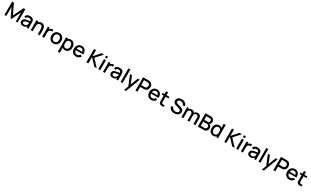

<svg xmlns="http://www.w3.org/2000/svg" viewBox="811 -4737 14537 8979"><g transform="rotate(30 8080.0 -247.5)"><path d="M70 0V-720H164.5L425.5 -178.5L685 -720H780.5V-0.5H681.5V-493L449 0H401.5L168.5 -493V0Z M1360 -332.5V0H1267.5V-78.5Q1234 -31 1186.2 -8Q1138.5 15 1073 15Q1015 15 974 -6.8Q933 -28.5 911.8 -65.2Q890.5 -102 890.5 -147Q890.5 -266.5 1018 -307Q1056.5 -318.5 1105.2 -326.8Q1154 -335 1240.5 -347L1257 -349Q1254.5 -406 1226 -432.2Q1197.5 -458.5 1135 -458.5Q1089.5 -458.5 1055 -437.5Q1020.5 -416.5 1007.5 -373.5L910 -403.5Q930 -475 987.2 -515Q1044.5 -555 1136 -555Q1210.5 -555 1263.5 -529.5Q1316.5 -504 1341 -452Q1352.5 -427.5 1356.2 -399.8Q1360 -372 1360 -332.5ZM1245 -177.5Q1255 -206.5 1256 -262L1243 -260Q1170 -249.5 1133.8 -243Q1097.5 -236.5 1068.5 -228Q1033.5 -216 1013.8 -197Q994 -178 994 -148Q994 -114.5 1018.8 -92.5Q1043.5 -70.5 1091.5 -70.5Q1134 -70.5 1166.5 -85.8Q1199 -101 1218.8 -125.5Q1238.5 -150 1245 -177.5Z M1975 -300V0H1869V-265.5Q1869 -345 1839.5 -400.2Q1810 -455.5 1732.5 -455.5Q1671 -455.5 1633.2 -413.5Q1595.5 -371.5 1595.5 -281V0H1489.5V-540H1583V-475.5Q1613 -513.5 1658.5 -534Q1704 -554.5 1761.5 -554.5Q1846.5 -554.5 1894.2 -511.8Q1942 -469 1958.5 -412Q1975 -355 1975 -300Z M2360 -543.5Q2376.5 -543.5 2396.5 -540V-442Q2379.5 -447 2357 -447Q2336 -447 2315.8 -441.8Q2295.5 -436.5 2278.5 -425.5Q2210.5 -382 2210.5 -272.5V0H2105V-540H2198V-454Q2218 -489.5 2248 -509.5Q2270.5 -526.5 2300 -535Q2329.5 -543.5 2360 -543.5Z M2451.5 -270.5Q2451.5 -354.5 2484.5 -419Q2517.5 -483.5 2577.5 -519.2Q2637.5 -555 2716 -555Q2795.5 -555 2855.8 -519Q2916 -483 2948.5 -418.2Q2981 -353.5 2981 -270.5Q2981 -186.5 2948.2 -121.8Q2915.5 -57 2855.5 -21Q2795.5 15 2716 15Q2636.5 15 2576.5 -21.2Q2516.5 -57.5 2484 -122.2Q2451.5 -187 2451.5 -270.5ZM2870 -270.5Q2870 -357 2830.5 -406.8Q2791 -456.5 2716 -456.5Q2640 -456.5 2601.2 -406.5Q2562.5 -356.5 2562.5 -270.5Q2562.5 -183.5 2602 -133.5Q2641.5 -83.5 2716 -83.5Q2791 -83.5 2830.5 -134.2Q2870 -185 2870 -270.5Z M3589 -270.5Q3589 -189.5 3559 -124.5Q3529 -59.5 3473.5 -22.2Q3418 15 3344.5 15Q3255.5 15 3195.5 -38V240H3090.5V-540H3183.5V-491.5Q3213 -522 3253 -538.5Q3293 -555 3342.5 -555Q3417 -555 3472.8 -518.2Q3528.5 -481.5 3558.8 -416.8Q3589 -352 3589 -270.5ZM3478 -270.5Q3478 -325 3461.5 -368Q3445 -411 3411 -435.8Q3377 -460.5 3326.5 -460.5Q3255 -460.5 3219.2 -409.2Q3183.5 -358 3183.5 -270.5Q3183.5 -182 3219.8 -130.8Q3256 -79.5 3330 -79.5Q3378.5 -79.5 3411.8 -104.5Q3445 -129.5 3461.5 -172.5Q3478 -215.5 3478 -270.5Z M3781 -240.5Q3787.5 -164.5 3826.5 -124Q3865.5 -83.5 3933.5 -83.5Q3982 -83.5 4018 -105.5Q4054 -127.5 4074 -169.5L4176.5 -137Q4145.5 -65.5 4081.5 -25.2Q4017.5 15 3938.5 15Q3858.5 15 3797.5 -20.2Q3736.5 -55.5 3702.8 -119.2Q3669 -183 3669 -265.5Q3669 -353 3702 -418.5Q3735 -484 3795 -519.5Q3855 -555 3933.5 -555Q4011 -555 4067.5 -520.5Q4124 -486 4154.2 -421.8Q4184.5 -357.5 4184.5 -270Q4184.5 -260.5 4183.5 -240.5ZM3783.5 -322H4076.5Q4068.5 -393.5 4034.2 -428Q4000 -462.5 3937.5 -462.5Q3871 -462.5 3832.2 -426.8Q3793.5 -391 3783.5 -322Z M4495.5 0V-720H4600V-384L4901.5 -720H5031.5L4713 -368.5L5055 0H4921L4600 -344V0Z M5135 -628.5V-730H5239.5V-628.5ZM5135 0V-540H5239.5V0Z M5644.5 -543.5Q5661 -543.5 5681 -540V-442Q5664 -447 5641.5 -447Q5620.5 -447 5600.2 -441.8Q5580 -436.5 5563 -425.5Q5495 -382 5495 -272.5V0H5389.5V-540H5482.5V-454Q5502.5 -489.5 5532.5 -509.5Q5555 -526.5 5584.5 -535Q5614 -543.5 5644.5 -543.5Z M6200.5 -332.5V0H6108V-78.5Q6074.5 -31 6026.8 -8Q5979 15 5913.5 15Q5855.5 15 5814.5 -6.8Q5773.5 -28.5 5752.2 -65.2Q5731 -102 5731 -147Q5731 -266.5 5858.5 -307Q5897 -318.5 5945.8 -326.8Q5994.5 -335 6081 -347L6097.5 -349Q6095 -406 6066.5 -432.2Q6038 -458.5 5975.5 -458.5Q5930 -458.5 5895.5 -437.5Q5861 -416.5 5848 -373.5L5750.5 -403.5Q5770.5 -475 5827.8 -515Q5885 -555 5976.5 -555Q6051 -555 6104 -529.5Q6157 -504 6181.5 -452Q6193 -427.5 6196.8 -399.8Q6200.5 -372 6200.5 -332.5ZM6085.5 -177.5Q6095.5 -206.5 6096.5 -262L6083.5 -260Q6010.5 -249.5 5974.2 -243Q5938 -236.5 5909 -228Q5874 -216 5854.2 -197Q5834.5 -178 5834.5 -148Q5834.5 -114.5 5859.2 -92.5Q5884 -70.5 5932 -70.5Q5974.5 -70.5 6007 -85.8Q6039.5 -101 6059.2 -125.5Q6079 -150 6085.5 -177.5Z M6340.5 0V-735H6445V0Z M6959.5 -540H7065.5L6767.5 240H6668L6757 -2.5L6538.5 -540H6647.5L6807.5 -134.5Z M7434.5 -720Q7464.5 -720 7490 -716Q7549 -707 7589.5 -675.8Q7630 -644.5 7650.2 -596.5Q7670.5 -548.5 7670.5 -489.5Q7670.5 -430 7650 -382.2Q7629.5 -334.5 7589 -303.2Q7548.5 -272 7490 -262.5Q7464.5 -258.5 7434.5 -258.5H7248V0H7143.5V-720ZM7430.5 -357.5Q7456.5 -357.5 7476 -362Q7520.5 -373 7542.2 -409Q7564 -445 7564 -489.5Q7564 -534 7542.2 -570Q7520.5 -606 7476 -616.5Q7457.5 -621.5 7430.5 -621.5H7248V-357.5Z M7846 -240.5Q7852.5 -164.5 7891.5 -124Q7930.5 -83.5 7998.5 -83.5Q8047 -83.5 8083 -105.5Q8119 -127.5 8139 -169.5L8241.5 -137Q8210.5 -65.5 8146.5 -25.2Q8082.5 15 8003.5 15Q7923.5 15 7862.5 -20.2Q7801.5 -55.5 7767.8 -119.2Q7734 -183 7734 -265.5Q7734 -353 7767 -418.5Q7800 -484 7860 -519.5Q7920 -555 7998.5 -555Q8076 -555 8132.5 -520.5Q8189 -486 8219.2 -421.8Q8249.5 -357.5 8249.5 -270Q8249.5 -260.5 8248.5 -240.5ZM7848.5 -322H8141.5Q8133.5 -393.5 8099.2 -428Q8065 -462.5 8002.5 -462.5Q7936 -462.5 7897.2 -426.8Q7858.5 -391 7848.5 -322Z M8509 -217.5V-189Q8509 -163.5 8511 -147.8Q8513 -132 8520 -120.5Q8532 -100.5 8553.8 -91.8Q8575.5 -83 8607 -83Q8634 -83 8669.5 -88.5V0Q8623 9 8584 9Q8528 9 8486.2 -9Q8444.5 -27 8424 -65.5Q8411.5 -89 8407.8 -113.8Q8404 -138.5 8404 -174V-212.5V-456H8300.5V-540H8404V-690H8509V-540H8669.5V-456H8509Z M8949.5 -206.5 9058.5 -223Q9069.5 -179.5 9096.8 -148Q9124 -116.5 9163.5 -100Q9203 -83.5 9250 -83.5Q9293.5 -83.5 9330.5 -97.5Q9367.5 -111.5 9389.2 -137.5Q9411 -163.5 9411 -198.5Q9411 -235.5 9387.2 -257.8Q9363.5 -280 9320.5 -293L9136 -347.5Q9067.5 -367.5 9022.5 -408.5Q8977.5 -449.5 8977.5 -528Q8977.5 -592.5 9011 -639.2Q9044.5 -686 9102.8 -710.2Q9161 -734.5 9234 -734.5Q9306.5 -734.5 9364.8 -709.5Q9423 -684.5 9461.8 -637Q9500.5 -589.5 9515 -523.5L9403 -504.5Q9395 -545 9370.2 -574.8Q9345.5 -604.5 9309 -620Q9272.5 -635.5 9230 -635.5Q9191 -635.5 9158.5 -622.5Q9126 -609.5 9107 -586Q9088 -562.5 9088 -533Q9088 -493 9118.8 -472.2Q9149.5 -451.5 9200 -437.5L9333 -400Q9382 -386.5 9420.8 -368Q9459.5 -349.5 9489.8 -309.8Q9520 -270 9520 -205.5Q9520 -135.5 9482.8 -85.8Q9445.5 -36 9382.8 -10.5Q9320 15 9244 15Q9166.5 15 9104 -11.8Q9041.5 -38.5 9001.2 -88.8Q8961 -139 8949.5 -206.5Z M10378.5 -361.5 10378 0H10273.5L10274 -336.5Q10274 -374.5 10260.5 -402.5Q10247 -430.5 10222.2 -445.5Q10197.5 -460.5 10165 -460.5Q10134.5 -460.5 10109.5 -446.5Q10084.5 -432.5 10069.8 -404.8Q10055 -377 10055 -337.5L10054.5 0H9950L9950.5 -334.5Q9950.5 -373 9937 -401.5Q9923.5 -430 9898.8 -445.2Q9874 -460.5 9841 -460.5Q9808.5 -460.5 9783.5 -445Q9758.5 -429.5 9744.8 -401.8Q9731 -374 9731 -337.5V0H9626V-540H9719V-482Q9745.5 -515.5 9785.8 -534.5Q9826 -553.5 9874 -553.5Q9929 -553.5 9969 -530.5Q10009 -507.5 10031 -466Q10056 -507 10099.2 -530.2Q10142.5 -553.5 10195 -553.5Q10252 -553.5 10293.5 -529.8Q10335 -506 10356.8 -462.8Q10378.5 -419.5 10378.5 -361.5Z M11034 -210Q11034 -146.5 11008.5 -99Q10983 -51.5 10934.5 -25.8Q10886 0 10818.5 0H10508.5V-720H10791.5Q10857.5 -720 10904.8 -692.8Q10952 -665.5 10976 -621.2Q11000 -577 11000 -526.5Q11000 -477.5 10979.8 -439.5Q10959.5 -401.5 10923.5 -380.5Q10976.5 -358 11005.2 -313Q11034 -268 11034 -210ZM10790 -426Q10819 -426 10842.5 -438Q10866 -450 10879.5 -472.5Q10893 -495 10893 -525.5Q10893 -553.5 10880.2 -575.2Q10867.5 -597 10844 -609.2Q10820.5 -621.5 10790 -621.5H10614.5V-426ZM10802.5 -99.5Q10838.5 -99.5 10866.8 -113.2Q10895 -127 10911 -152.2Q10927 -177.5 10927 -212Q10927 -244.5 10912.5 -271Q10898 -297.5 10871 -312.5Q10844 -327.5 10809 -327.5H10614.5V-99.5Z M11602 -720V0H11509V-49.5Q11479 -18.5 11438.5 -1.8Q11398 15 11348 15Q11274.5 15 11219 -22.2Q11163.5 -59.5 11133.5 -124.5Q11103.5 -189.5 11103.5 -270.5Q11103.5 -352 11133.8 -416.8Q11164 -481.5 11219.8 -518.2Q11275.5 -555 11350 -555Q11438 -555 11497 -503V-720ZM11509 -270.5Q11509 -358 11473.2 -409.2Q11437.5 -460.5 11366 -460.5Q11315.5 -460.5 11281.5 -435.8Q11247.5 -411 11231 -368Q11214.5 -325 11214.5 -270.5Q11214.5 -215.5 11231 -172.5Q11247.5 -129.5 11280.8 -104.5Q11314 -79.5 11362.5 -79.5Q11436.5 -79.5 11472.8 -130.8Q11509 -182 11509 -270.5Z M11942 0V-720H12046.5V-384L12348 -720H12478L12159.5 -368.5L12501.5 0H12367.5L12046.5 -344V0Z M12581.5 -628.5V-730H12686V-628.5ZM12581.5 0V-540H12686V0Z M13091 -543.5Q13107.5 -543.5 13127.5 -540V-442Q13110.5 -447 13088 -447Q13067 -447 13046.8 -441.8Q13026.5 -436.5 13009.5 -425.5Q12941.5 -382 12941.5 -272.5V0H12836V-540H12929V-454Q12949 -489.5 12979 -509.5Q13001.5 -526.5 13031 -535Q13060.5 -543.5 13091 -543.5Z M13647 -332.5V0H13554.5V-78.5Q13521 -31 13473.2 -8Q13425.5 15 13360 15Q13302 15 13261 -6.8Q13220 -28.5 13198.8 -65.2Q13177.5 -102 13177.5 -147Q13177.5 -266.5 13305 -307Q13343.5 -318.5 13392.2 -326.8Q13441 -335 13527.5 -347L13544 -349Q13541.5 -406 13513 -432.2Q13484.5 -458.5 13422 -458.5Q13376.5 -458.5 13342 -437.5Q13307.5 -416.5 13294.5 -373.5L13197 -403.5Q13217 -475 13274.2 -515Q13331.5 -555 13423 -555Q13497.5 -555 13550.5 -529.5Q13603.5 -504 13628 -452Q13639.5 -427.5 13643.2 -399.8Q13647 -372 13647 -332.5ZM13532 -177.5Q13542 -206.5 13543 -262L13530 -260Q13457 -249.5 13420.8 -243Q13384.5 -236.5 13355.5 -228Q13320.5 -216 13300.8 -197Q13281 -178 13281 -148Q13281 -114.5 13305.8 -92.5Q13330.5 -70.5 13378.5 -70.5Q13421 -70.5 13453.5 -85.8Q13486 -101 13505.8 -125.5Q13525.5 -150 13532 -177.5Z M13787 0V-735H13891.5V0Z M14406 -540H14512L14214 240H14114.5L14203.5 -2.5L13985 -540H14094L14254 -134.5Z M14881 -720Q14911 -720 14936.5 -716Q14995.5 -707 15036 -675.8Q15076.5 -644.5 15096.8 -596.5Q15117 -548.5 15117 -489.5Q15117 -430 15096.5 -382.2Q15076 -334.5 15035.5 -303.2Q14995 -272 14936.5 -262.5Q14911 -258.5 14881 -258.5H14694.5V0H14590V-720ZM14877 -357.5Q14903 -357.5 14922.5 -362Q14967 -373 14988.8 -409Q15010.5 -445 15010.5 -489.5Q15010.5 -534 14988.8 -570Q14967 -606 14922.5 -616.5Q14904 -621.5 14877 -621.5H14694.5V-357.5Z M15292.5 -240.5Q15299 -164.5 15338 -124Q15377 -83.5 15445 -83.5Q15493.5 -83.5 15529.5 -105.5Q15565.5 -127.5 15585.5 -169.5L15688 -137Q15657 -65.5 15593 -25.2Q15529 15 15450 15Q15370 15 15309 -20.2Q15248 -55.5 15214.2 -119.2Q15180.5 -183 15180.5 -265.5Q15180.5 -353 15213.5 -418.5Q15246.5 -484 15306.5 -519.5Q15366.5 -555 15445 -555Q15522.5 -555 15579 -520.5Q15635.5 -486 15665.8 -421.8Q15696 -357.5 15696 -270Q15696 -260.5 15695 -240.5ZM15295 -322H15588Q15580 -393.5 15545.8 -428Q15511.5 -462.5 15449 -462.5Q15382.5 -462.5 15343.8 -426.8Q15305 -391 15295 -322Z M15955.5 -217.5V-189Q15955.5 -163.5 15957.5 -147.8Q15959.5 -132 15966.5 -120.5Q15978.5 -100.5 16000.2 -91.8Q16022 -83 16053.5 -83Q16080.5 -83 16116 -88.5V0Q16069.5 9 16030.5 9Q15974.5 9 15932.8 -9Q15891 -27 15870.5 -65.5Q15858 -89 15854.2 -113.8Q15850.5 -138.5 15850.5 -174V-212.5V-456H15747V-540H15850.5V-690H15955.5V-540H16116V-456H15955.5Z"/></g></svg>

Font: Manrope KiralyPet SmBd KiralyPet
Style: Regular
Weight: 600
Designer: Mikhail Sharanda
Foundry: Mikhail Sharanda
Version: Version 4.502